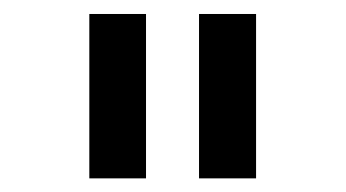

<svg xmlns="http://www.w3.org/2000/svg" viewBox="-20 -710 497 276"><path d="M108.4 -453.6V-689.9H189.9V-453.6ZM266.1 -453.6V-689.9H348.1V-453.6Z"/></svg>

Font: HK Grotesk Medium
Style: Regular
Weight: 500
Designer: Alfredo Marco Pradil and Stefan Peev
Foundry: Hanken Design Co.
Version: Version 1.045;PS 001.045;hotconv 1.0.88;makeotf.lib2.5.64775